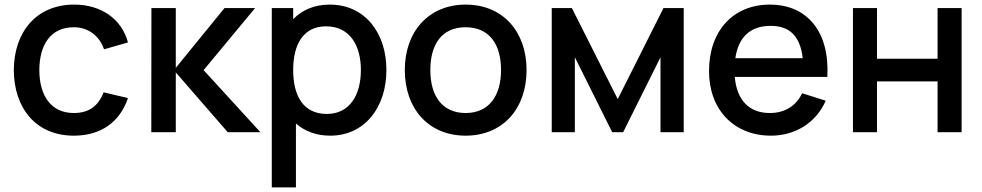

<svg xmlns="http://www.w3.org/2000/svg" viewBox="-20 -575 4272 835"><path d="M301 15C417 15 501 -42.5 536.5 -148.5L430.5 -173.5C408.5 -115.5 368 -83.5 301 -83.5C202 -83.5 151.5 -158.5 151 -270C151.5 -378 198.5 -456.5 301 -456.5C361.5 -456.5 412 -421 432.5 -360.5L536.5 -390.5C509.5 -492 420.5 -555 302.5 -555C139 -555 41 -437 40 -270C41 -105.5 135.5 15 301 15Z M744.5 0V-260L970.5 0H1112.5L865.5 -270L1089.5 -540H956.5L744.5 -280V-540H638.5L638 0Z M1267 240V-38C1305 -4.5 1354.5 15 1416 15C1566.5 15 1660.5 -108.5 1660.5 -270.5C1660.5 -433.5 1566 -555 1414 -555C1347 -555 1293.5 -531.5 1255 -491.5V-540H1162V240ZM1401.5 -79.5C1298.5 -79.5 1255 -158.5 1255 -270.5C1255 -382.5 1299.5 -460.5 1398 -460.5C1502 -460.5 1549.5 -376.5 1549.5 -270.5C1549.5 -163.5 1502 -79.5 1401.5 -79.5Z M2005 15C2166 15 2270 -101.5 2270 -270.5C2270 -437.5 2167 -555 2005 -555C1846 -555 1740.5 -439.5 1740.5 -270.5C1740.5 -103 1843 15 2005 15ZM2005 -83.5C1904 -83.5 1851.5 -156.5 1851.5 -270.5C1851.5 -380.5 1900 -456.5 2005 -456.5C2107 -456.5 2159 -383.5 2159 -270.5C2159 -160 2108 -83.5 2005 -83.5Z M2480 0V-326L2642.5 0H2690L2852.5 -326V0H2953.5V-540H2865.5L2666.5 -144L2467 -540H2379.5V0Z M3333 15C3437.5 15 3529 -40.5 3571 -137L3468.5 -169.5C3442 -114 3393 -83.5 3328 -83.5C3237 -83.5 3184 -140.5 3175.5 -240.5H3578C3589 -434 3493 -555 3328 -555C3170 -555 3063.5 -442.5 3063.5 -265.5C3063.5 -98.5 3171.5 15 3333 15ZM3332 -462.5C3415 -462.5 3460 -417 3471 -322H3178C3191.5 -413.5 3242.5 -462.5 3332 -462.5Z M3794 0V-221H4057.5V0H4162V-540H4057.5V-319.5H3794V-540H3689.5V0Z"/></svg>

Font: Manrope SemiBold
Style: Regular
Weight: 600
Designer: Mikhail Sharanda
Foundry: Mikhail Sharanda
Version: Version 4.505